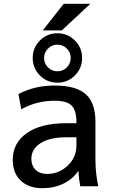

<svg xmlns="http://www.w3.org/2000/svg" viewBox="-20 -980 599 1010"><path d="M315 -960H455L305 -820H205ZM382 -258H332Q242 -258 193.5 -227Q145 -196 145 -145Q145 -108 167.5 -86.5Q190 -65 227 -65Q290 -65 336 -108.5Q382 -152 382 -215ZM374 -767Q412 -729 412 -675Q412 -621 374 -583Q336 -545 282 -545Q228 -545 190 -583Q152 -621 152 -675Q152 -729 190 -767Q228 -805 282 -805Q336 -805 374 -767ZM331.5 -625.5Q352 -646 352 -675Q352 -704 331.5 -724.5Q311 -745 282 -745Q253 -745 232.5 -724.5Q212 -704 212 -675Q212 -646 232.5 -625.5Q253 -605 282 -605Q311 -605 331.5 -625.5ZM47 -140Q47 -227 120.5 -279.5Q194 -332 332 -332H382V-337Q382 -400 356.5 -425Q331 -450 267 -450Q172 -450 92 -405L77 -485Q161 -530 267 -530Q380 -530 431 -484.5Q482 -439 482 -340V-140Q482 -69 497 0H402Q394 -44 393 -80H391Q363 -38 313.5 -14Q264 10 202 10Q131 10 89 -30Q47 -70 47 -140Z"/></svg>

Font: Mplus 1p Medium
Style: Regular
Weight: 500
Version: Version 1.061